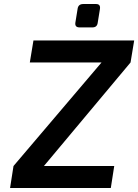

<svg xmlns="http://www.w3.org/2000/svg" viewBox="-20 -933 686 953"><path d="M354 -820 365 -888Q368 -913 393 -913H457Q480 -913 476 -888L465 -820Q462 -797 439 -797H375Q351 -797 354 -820ZM30 0 47 -109 484 -623H128L146 -732H646L628 -623L198 -109H547L530 0Z"/></svg>

Font: Exo
Style: Demi Bold Italic
Weight: 600
Designer: Natanael Gama
Version: Version 1